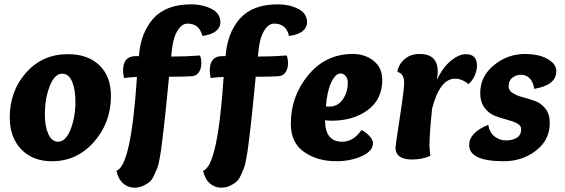

<svg xmlns="http://www.w3.org/2000/svg" viewBox="-20 -734 2609 886"><path d="M267 -394Q232 -394 209.5 -336.5Q187 -279 187 -206Q187 -151 203 -115.5Q219 -80 248 -80Q283 -80 305.5 -136.5Q328 -193 328 -265Q328 -322 312.5 -358Q297 -394 267 -394ZM220 10Q130 10 77.5 -45.5Q25 -101 25 -191Q25 -314 100.5 -399Q176 -484 293 -484Q386 -484 439 -432.5Q492 -381 492 -291Q492 -168 413.5 -79Q335 10 220 10Z M914 -568Q900 -625 846 -625Q822 -625 805 -601.5Q788 -578 780.5 -545.5Q773 -513 770 -473Q840 -473 903 -478Q909 -463 909 -442Q909 -417 897.5 -400Q886 -383 861 -382Q838 -380 760 -380Q742 -188 729 -88Q725 -56 723.5 -44Q722 -32 716.5 -2Q711 28 706 41Q701 54 691 75.5Q681 97 669 106.5Q657 116 639.5 124Q622 132 600 132Q571 132 548.5 112.5Q526 93 517 54Q585 34 612 -379Q582 -378 552 -374Q548 -396 548 -408Q548 -475 605 -475H621Q629 -583 687.5 -648.5Q746 -714 863 -714Q914 -714 955.5 -693.5Q997 -673 997 -630Q997 -608 977 -591Q957 -574 914 -568Z M1314 -568Q1300 -625 1246 -625Q1222 -625 1205 -601.5Q1188 -578 1180.5 -545.5Q1173 -513 1170 -473Q1240 -473 1303 -478Q1309 -463 1309 -442Q1309 -417 1297.5 -400Q1286 -383 1261 -382Q1238 -380 1160 -380Q1142 -188 1129 -88Q1125 -56 1123.5 -44Q1122 -32 1116.5 -2Q1111 28 1106 41Q1101 54 1091 75.5Q1081 97 1069 106.5Q1057 116 1039.5 124Q1022 132 1000 132Q971 132 948.5 112.5Q926 93 917 54Q985 34 1012 -379Q982 -378 952 -374Q948 -396 948 -408Q948 -475 1005 -475H1021Q1029 -583 1087.5 -648.5Q1146 -714 1263 -714Q1314 -714 1355.5 -693.5Q1397 -673 1397 -630Q1397 -608 1377 -591Q1357 -574 1314 -568Z M1499 -242Q1539 -242 1562 -275.5Q1585 -309 1585 -353Q1585 -371 1575 -383Q1565 -395 1552 -395Q1528 -395 1508.5 -353.5Q1489 -312 1484 -243Q1489 -242 1499 -242ZM1648 -134Q1670 -123 1685.5 -106Q1701 -89 1701 -72Q1701 -37 1649.5 -13.5Q1598 10 1531 10Q1445 10 1383.5 -32.5Q1322 -75 1322 -164Q1322 -290 1402.5 -387.5Q1483 -485 1608 -485Q1665 -485 1704.5 -453Q1744 -421 1744 -365Q1744 -276 1677.5 -226.5Q1611 -177 1510 -177Q1498 -177 1480 -179Q1480 -80 1559 -80Q1611 -80 1648 -134Z M1974 -233Q1962 -120 1962 -63Q1962 -45 1966 -15Q1929 2 1881 2Q1805 2 1805 -54Q1805 -62 1825 -191.5Q1845 -321 1845 -351Q1845 -395 1814 -402Q1818 -435 1845.5 -460Q1873 -485 1917 -485Q2000 -485 2000 -403Q2000 -389 1996 -366Q2025 -425 2061.5 -454.5Q2098 -484 2130 -484Q2181 -484 2181 -431Q2181 -408 2170 -384Q2159 -360 2142 -346Q2111 -371 2080 -371Q2010 -371 1974 -233Z M2445 -324Q2441 -355 2424.5 -372Q2408 -389 2385 -389Q2362 -389 2344.5 -375.5Q2327 -362 2327 -336Q2327 -316 2346.5 -304Q2366 -292 2394 -285Q2422 -278 2450 -267.5Q2478 -257 2497.5 -232Q2517 -207 2517 -167Q2517 -88 2453.5 -39Q2390 10 2305 10Q2145 10 2145 -65Q2145 -122 2233 -158Q2239 -122 2262.5 -104Q2286 -86 2315 -86Q2345 -86 2365 -98.5Q2385 -111 2385 -138Q2385 -155 2365.5 -165Q2346 -175 2318 -182Q2290 -189 2262.5 -200Q2235 -211 2215.5 -237.5Q2196 -264 2196 -305Q2196 -381 2259 -433Q2322 -485 2403 -485Q2435 -485 2465.5 -478Q2496 -471 2521.5 -452Q2547 -433 2547 -405Q2547 -341 2445 -324Z"/></svg>

Font: Overlock Black
Style: Italic
Weight: 900
Designer: Dario Muhafara
Foundry: Dario Manuel Muhafara
Version: Version 1.002